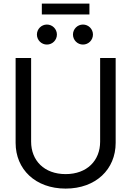

<svg xmlns="http://www.w3.org/2000/svg" viewBox="-20 -1056 743 1087"><path d="M351.6 11.7C522.9 11.7 634.8 -97.7 634.8 -247.1V-727.5H546.9V-253.9C546.9 -147.5 473.1 -70.3 351.6 -70.3C230 -70.3 156.2 -147.5 156.2 -253.9V-727.5H68.4V-247.1C68.4 -97.7 180.2 11.7 351.6 11.7ZM449.7 -803.7C481 -803.7 506.3 -829.1 506.3 -860.4C506.3 -891.6 481 -917 449.7 -917C418.5 -917 393.1 -891.6 393.1 -860.4C393.1 -829.1 418.5 -803.7 449.7 -803.7ZM245.6 -803.7C276.9 -803.7 302.2 -829.1 302.2 -860.4C302.2 -891.6 276.9 -917 245.6 -917C214.4 -917 189 -891.6 189 -860.4C189 -829.1 214.4 -803.7 245.6 -803.7ZM486.3 -1035.6H216.8V-974.1H486.3Z"/></svg>

Font: Raveo Display Display
Style: Regular
Weight: 400
Designer: Jakub Foglar, Rasmus Andersson (Inter)
Foundry: Jakubfoglar.com
Version: Version 1.100;Glyphs 3.2.3 (3260)